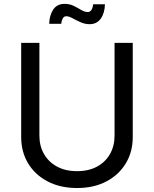

<svg xmlns="http://www.w3.org/2000/svg" viewBox="-20 -946 784 978"><path d="M372.6 11.7Q286.6 11.7 222.4 -22Q158.2 -55.7 123 -114.3Q87.9 -172.9 87.9 -247.6V-727.5H180.7V-254.9Q180.7 -202.6 203.9 -161.9Q227.1 -121.1 270 -97.7Q313 -74.2 372.6 -74.2Q432.1 -74.2 474.9 -97.7Q517.6 -121.1 540.5 -161.9Q563.5 -202.6 563.5 -254.9V-727.5H656.2V-247.6Q656.2 -172.9 621.1 -114.3Q585.9 -55.7 522.2 -22Q458.5 11.7 372.6 11.7ZM436.5 -822.8Q412.6 -822.8 389.9 -833Q367.2 -843.3 348.9 -853.3Q330.6 -863.3 317.9 -863.3Q305.2 -863.3 299.1 -851.1Q293 -838.9 292 -824.7H230.5Q231.9 -868.7 251.2 -897.5Q270.5 -926.3 309.6 -926.3Q335 -926.3 355.5 -916Q376 -905.8 393.6 -895.3Q411.1 -884.8 427.2 -884.8Q449.7 -884.8 454.6 -924.3H514.6Q513.2 -878.4 492.9 -850.6Q472.7 -822.8 436.5 -822.8Z"/></svg>

Font: Inter-Regular
Style: Regular
Weight: 400
Designer: Rasmus Andersson
Foundry: rsms
Version: Version 4.000;git-a52131595